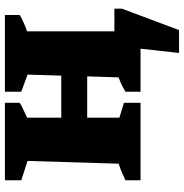

<svg xmlns="http://www.w3.org/2000/svg" viewBox="-4 -574 732 763"><g transform="rotate(-90 361.5 -193.0)"><path d="M26 0V-60Q41 -67 56 -73.5Q71 -80 92 -87L103 -449L26 -474V-539H334V-480Q319 -471 309.5 -467Q300 -463 275 -451V-315H442L446 -449L378 -474V-539H683V-480Q653 -463 618 -451V-104H708V-74L623 153H532L549 0H378V-60Q393 -69 405.5 -75Q418 -81 435 -87L439 -212H275V-84L334 -66V0Z"/></g></svg>

Font: Piazzolla SC ExtraBold
Style: Regular
Weight: 800
Designer: Juan Pablo del Peral
Foundry: Huerta Tipografica
Version: Version 1.330